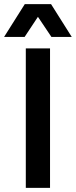

<svg xmlns="http://www.w3.org/2000/svg" viewBox="-75 -916 370 936"><path d="M50.8 0V-680.2H168.9V0ZM-55.2 -735.8 45.9 -896H173.8L274.9 -735.8H175.8L109.9 -834L44.9 -735.8Z"/></svg>

Font: TASA Orbiter Display SemiBold
Style: Regular
Weight: 600
Designer: Weizhong Zhang
Version: Version 1.000;Glyphs 3.1.2 (3151)